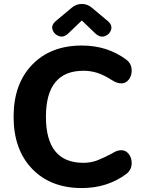

<svg xmlns="http://www.w3.org/2000/svg" viewBox="-20 -945 718 974"><path d="M395 9Q237 9 143 -88.5Q49 -186 49 -353Q49 -519 143 -616.5Q237 -714 395 -714Q524 -714 620 -643Q648 -622 648 -587Q648 -560 633 -541Q618 -522 596 -522Q573 -522 547 -539Q508 -564 474.5 -575Q441 -586 403 -586Q308 -586 260.5 -527.5Q213 -469 213 -353Q213 -236 260.5 -177.5Q308 -119 403 -119Q441 -119 473.5 -131.5Q506 -144 547 -166Q560 -174 571 -178.5Q582 -183 596 -183Q618 -183 633 -164Q648 -145 648 -118Q648 -83 620 -62Q524 9 395 9ZM327 -776Q303 -753 278.5 -762Q254 -771 246.5 -794.5Q239 -818 264 -839L343 -905Q366 -925 395 -925Q424 -925 447 -905L526 -839Q551 -818 543.5 -794Q536 -770 511.5 -761.5Q487 -753 463 -776L395 -841Z"/></svg>

Font: Nunito VF Beta Light
Style: Regular
Weight: 300
Designer: Vernon Adams
Foundry: newtypography
Version: Version 3.001